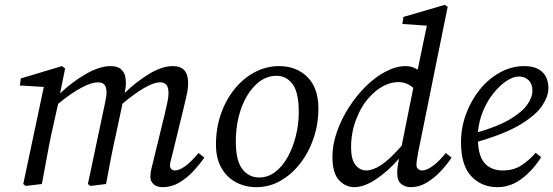

<svg xmlns="http://www.w3.org/2000/svg" viewBox="-20 -760 2285 793"><path d="M652 13Q628 13 614.5 1Q601 -11 601 -30Q601 -47 605.5 -63.5Q610 -80 617 -111L660 -287Q666 -313 671 -336Q676 -359 676 -374Q676 -400 667 -410Q658 -420 641 -420Q592 -420 486 -332L460 -210Q448 -158 438 -105.5Q428 -53 418 0L353 8L343 0L412 -326Q414 -339 417 -352Q420 -365 420 -377Q420 -401 411 -410.5Q402 -420 385 -420Q358 -420 316.5 -398Q275 -376 220 -331L193 -210Q182 -158 172.5 -105.5Q163 -53 153 0L86 8L76 0L161 -401L62 -407L66 -436L236 -487L249 -477L228 -374Q277 -421 334 -454Q391 -487 437 -487Q500 -487 500 -418Q500 -408 498.5 -397.5Q497 -387 495 -376Q542 -422 595.5 -454.5Q649 -487 694 -487Q757 -487 757 -418Q757 -394 751.5 -369.5Q746 -345 740 -320L695 -135Q690 -114 686 -99.5Q682 -85 682 -77Q682 -67 688 -61.5Q694 -56 702 -56Q740 -56 800 -128L824 -109Q803 -79 776.5 -51Q750 -23 719 -5Q688 13 652 13Z M1039 13Q993 13 955 -7Q917 -27 894.5 -66.5Q872 -106 872 -163Q872 -231 892.5 -289.5Q913 -348 949 -392.5Q985 -437 1032.5 -462Q1080 -487 1133 -487Q1204 -487 1249.5 -442Q1295 -397 1295 -312Q1295 -247 1275 -188.5Q1255 -130 1219.5 -84.5Q1184 -39 1138 -13Q1092 13 1039 13ZM1050 -27Q1087 -27 1117 -50Q1147 -73 1168.5 -112Q1190 -151 1202 -199Q1214 -247 1214 -297Q1214 -378 1188.5 -412.5Q1163 -447 1122 -447Q1075 -447 1036.5 -410Q998 -373 976 -311.5Q954 -250 954 -175Q954 -96 981 -61.5Q1008 -27 1050 -27Z M1430 -151Q1430 -102 1448 -79Q1466 -56 1493 -56Q1520 -56 1554.5 -78.5Q1589 -101 1639 -158L1687 -397Q1672 -410 1656.5 -415.5Q1641 -421 1626 -421Q1594 -421 1563 -404.5Q1532 -388 1506 -359Q1472 -322 1451 -267Q1430 -212 1430 -151ZM1708 -135Q1700 -95 1700 -78Q1700 -68 1707 -62Q1714 -56 1723 -56Q1743 -56 1769.5 -76Q1796 -96 1821 -128L1845 -109Q1826 -80 1799.5 -52Q1773 -24 1742 -5.5Q1711 13 1677 13Q1654 13 1637.5 0Q1621 -13 1621 -39Q1620 -50 1621.5 -64.5Q1623 -79 1628 -105Q1583 -53 1533.5 -20Q1484 13 1443 13Q1407 13 1380 -16Q1353 -45 1353 -113Q1353 -163 1371.5 -215.5Q1390 -268 1421 -316.5Q1452 -365 1491 -403.5Q1530 -442 1573 -464.5Q1616 -487 1656 -487Q1683 -487 1705 -472L1743 -654L1642 -661L1646 -690L1817 -740L1829 -732Z M2123 -444Q2100 -444 2072.5 -426Q2045 -408 2019 -376Q1993 -344 1975.5 -302.5Q1958 -261 1954 -214Q2037 -238 2086.5 -267.5Q2136 -297 2157.5 -327.5Q2179 -358 2179 -385Q2179 -413 2163.5 -428.5Q2148 -444 2123 -444ZM2035 13Q1969 13 1926.5 -32Q1884 -77 1884 -173Q1884 -233 1905 -289.5Q1926 -346 1962 -390.5Q1998 -435 2045.5 -461Q2093 -487 2145 -487Q2194 -487 2219.5 -463Q2245 -439 2245 -395Q2245 -363 2220 -324.5Q2195 -286 2131.5 -247Q2068 -208 1954 -175Q1957 -111 1984 -83.5Q2011 -56 2057 -56Q2104 -56 2138 -80Q2172 -104 2192 -129L2215 -111Q2184 -60 2137 -23.5Q2090 13 2035 13Z"/></svg>

Font: Source Serif Pro
Style: Italic
Weight: 400
Italic angle: -12°
Designer: Frank Grießhammer
Foundry: Adobe Systems Incorporated
Version: Version 3.001;hotconv 1.0.111;makeotfexe 2.5.65597